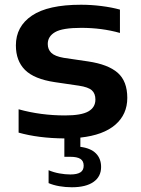

<svg xmlns="http://www.w3.org/2000/svg" viewBox="-20 -574 594 810"><path d="M319 6.5V45.5Q362.5 51 384.5 73Q406.5 95 406.5 130.5Q406.5 171 374.5 193.5Q342.5 216 283 216Q256 216 230.2 211.5Q204.5 207 185 198.5V144Q205.5 153 230.2 157.5Q255 162 277 162Q305 162 319 153.2Q333 144.5 333 125Q333 105 319 96.2Q305 87.5 277 87.5H251.5V10Q142 9 58.5 -14.5V-113Q151.5 -87 254.5 -87Q323 -87 352.8 -104Q382.5 -121 382.5 -154Q382.5 -179.5 367.5 -193Q352.5 -206.5 313 -212.5L211 -227.5Q124 -240.5 85.5 -279Q47 -317.5 47 -382.5Q47 -462.5 114.8 -508.2Q182.5 -554 321.5 -554Q365 -554 408.2 -548.5Q451.5 -543 486 -533.5V-435Q410 -456.5 322.5 -456.5Q243.5 -456.5 212.5 -438.5Q181.5 -420.5 181.5 -388.5Q181.5 -365.5 196.5 -351Q211.5 -336.5 249 -330L351 -315Q436 -302.5 476.5 -267Q517 -231.5 517 -161Q517 -91.5 466.5 -47.8Q416 -4 319 6.5Z"/></svg>

Font: Encode Sans Expanded SemiBold
Style: Regular
Weight: 600
Width: 7
Designer: Multiple Designers
Foundry: Impallari Type
Version: Version 2.000